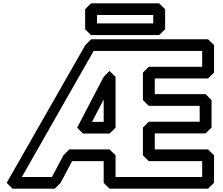

<svg xmlns="http://www.w3.org/2000/svg" viewBox="-20 -1095 1335 1150"><path d="M601 -635 442 -330 477 -295H636L672 -330V-635L636 -670ZM601 -499V-365H531ZM360 -165 291 -35H111L541 -790H1191V-695H871L836 -660V-496L871 -461H1176V-366H871L836 -331V-165L871 -130H1191V-35H672V-165L636 -200H395ZM412 -130H601V0L636 35H1226L1262 0V-165L1226 -200H907V-296H1211L1247 -331V-496L1211 -531H907V-625H1226L1262 -660V-825L1226 -860H526L491 -825L20 0L55 35H308L343 0ZM561 -1005H898V-955H561ZM525 -1075 490 -1040V-920L525 -885H933L969 -920V-1040L933 -1075Z"/></svg>

Font: Hussar Press
Style: Bold
Weight: 700
Foundry: Cannot Into Space Fonts
Version: Version 1.43